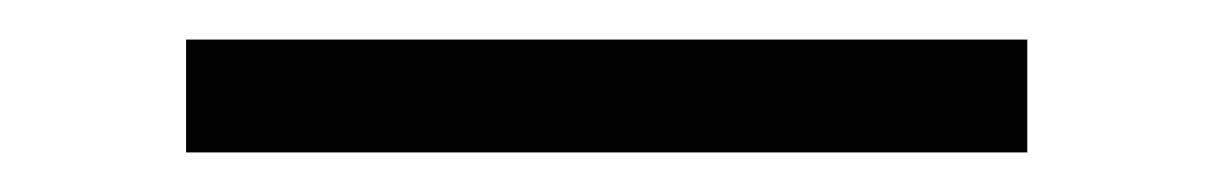

<svg xmlns="http://www.w3.org/2000/svg" viewBox="-20 -20 613 97"><path d="M74 57V0H499V57Z"/></svg>

Font: Plus Jakarta Sans Light
Style: Regular
Weight: 300
Designer: Gumpita Rahayu
Foundry: Tokotype
Version: Version 2.006; ttfautohint (v1.8.4.7-5d5b)